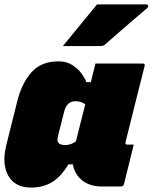

<svg xmlns="http://www.w3.org/2000/svg" viewBox="-31 -837 689 867"><path d="M233 -560Q269 -560 294.5 -544Q320 -528 336 -506.5Q352 -485 359 -466H379Q384 -487 389.5 -508Q395 -529 400 -550H614Q625 -550 622 -539Q601 -454 579 -368Q557 -282 536 -196Q533 -184 544 -184H573Q562 -140 551 -95Q540 -50 529 -6Q526 5 515 5H428Q374 5 339.5 -23Q305 -51 298 -95H278Q243 -37 202.5 -13.5Q162 10 109 10Q37 10 6.5 -43.5Q-24 -97 -2 -184L47 -380Q67 -461 111 -510.5Q155 -560 233 -560ZM233 -192Q240 -182 265 -182Q289 -182 312 -199Q322 -238 332.5 -281Q343 -324 354 -366Q346 -372 335 -376Q324 -380 310 -380Q271 -380 259 -334L231 -223Q225 -201 233 -192ZM407 -817H631Q637 -817 638 -811.5Q639 -806 634 -801Q601 -773 571.5 -747.5Q542 -722 511.5 -695.5Q481 -669 443 -636Q436 -629 420 -629H253Q291 -676 329.5 -722.5Q368 -769 407 -817Z"/></svg>

Font: Recursive Sn Lnr St XBk
Style: Italic
Weight: 1000
Italic angle: -15°
Version: Version 1.079;hotconv 1.0.112;makeotfexe 2.5.65598; ttfautoh